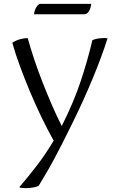

<svg xmlns="http://www.w3.org/2000/svg" viewBox="-20 -720 610 998"><path d="M124 -522Q138 -471 157.5 -412.5Q177 -354 200.5 -294Q224 -234 249.5 -175Q275 -116 301 -65Q363 -188 400 -299.5Q437 -411 460 -511Q473 -517 488.5 -519.5Q504 -522 518 -522Q523 -522 528.5 -522Q534 -522 539 -521Q511 -431 462 -312.5Q413 -194 350 -67Q323 -12 300.5 32Q278 76 258 113Q238 150 219 182Q200 214 181 246Q171 251 152.5 254.5Q134 258 114 258Q95 258 82 255V251Q124 202 169 144Q214 86 259 11Q229 -42 197 -108Q165 -174 136.5 -242Q108 -310 83.5 -376.5Q59 -443 44 -498Q60 -509 82.5 -515.5Q105 -522 124 -522ZM157 -646Q159 -667 169.5 -683.5Q180 -700 191 -700H454Q452 -678 442.5 -662Q433 -646 419 -646Z"/></svg>

Font: Gotu
Style: Regular
Weight: 400
Designer: Sarang Kulkarni & Kailash Malviya
Foundry: Ek Type
Version: Version 2.320;hotconv 1.0.109;makeotfexe 2.5.65596; ttfautoh